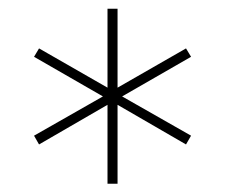

<svg xmlns="http://www.w3.org/2000/svg" viewBox="-20 -748 526 449"><path d="M231.4 -318.4V-502.9L71.3 -410.2L59.6 -430.7L220.7 -522.5L59.6 -615.2L71.3 -634.8L231.4 -543V-727.5H254.9V-543L415 -634.8L426.8 -615.2L265.6 -522.5L426.8 -430.7L415 -410.2L254.9 -502.9V-318.4Z"/></svg>

Font: Inter 18pt Thin
Style: Regular
Weight: 250
Designer: Rasmus Andersson
Foundry: rsms
Version: Version 4.001;git-66647c0bb